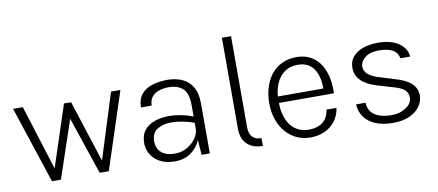

<svg xmlns="http://www.w3.org/2000/svg" viewBox="-64 -918 2666 1168"><g transform="rotate(-10 1269.0 -334.5)"><path d="M528.5 0H472.5L352.5 -355L233 0H177.5L21 -474.5H81L207 -74L331.5 -453H375.5L499 -71L626 -474.5H684Z M937 11Q880 11 843 -9.8Q806 -30.5 788 -63Q770 -95.5 770 -130Q770 -179 794 -209.2Q818 -239.5 858.5 -253.2Q899 -267 948.5 -267Q1019.5 -267 1094.5 -238V-308.5Q1094.5 -380.5 1063.2 -410.2Q1032 -440 975 -440Q944.5 -440 917 -431.2Q889.5 -422.5 872.2 -402.2Q855 -382 855 -348H789Q789 -398.5 814 -428.8Q839 -459 881.2 -472.2Q923.5 -485.5 975 -485.5Q1024.5 -485.5 1064.8 -468.2Q1105 -451 1128.8 -412Q1152.5 -373 1152.5 -307.5V0H1102L1095 -92Q1076 -47 1035.5 -18Q995 11 937 11ZM944.5 -35.5Q986.5 -35.5 1020.5 -55.5Q1054.5 -75.5 1074.5 -105Q1094.5 -134.5 1094.5 -162V-199Q1061.5 -212 1023 -219.2Q984.5 -226.5 954.5 -226.5Q904 -226.5 867.8 -204.8Q831.5 -183 831.5 -130Q831.5 -106 842.2 -84.5Q853 -63 877.8 -49.2Q902.5 -35.5 944.5 -35.5Z M1478.5 11H1474Q1418 11 1382.5 -21.8Q1347 -54.5 1347 -117V-680H1403.5V-118Q1403.5 -37 1478.5 -37Z M1772 11Q1726.5 11 1687.5 -7.5Q1648.5 -26 1620.8 -58.8Q1593 -91.5 1577.2 -137Q1561.5 -182.5 1561.5 -235.5Q1561.5 -294 1577.2 -340.5Q1593 -387 1620.5 -419.2Q1648 -451.5 1686.8 -468.5Q1725.5 -485.5 1772 -485.5Q1870.5 -485.5 1920.5 -407Q1960 -343.5 1960 -247.5L1959.5 -229H1620Q1620 -188.5 1629.8 -153.5Q1639.5 -118.5 1658.2 -92.8Q1677 -67 1705.5 -52.2Q1734 -37.5 1772 -37.5Q1825.5 -37.5 1858.2 -63.2Q1891 -89 1897.5 -139H1959.5Q1948.5 -68.5 1897 -28.5Q1847.5 11 1772 11ZM1901.5 -269Q1901.5 -338.5 1875.5 -383Q1843.5 -438 1772.5 -438Q1722.5 -438 1689.8 -413.5Q1657 -389 1640 -350.5Q1623 -312 1620.5 -269Z M2286 11Q2217.5 11 2172.8 -9Q2128 -29 2105.2 -62.8Q2082.5 -96.5 2080.5 -139H2138.5Q2142 -86 2180.5 -61.5Q2219 -37 2282.5 -37Q2333 -37 2371.5 -62Q2410 -87 2410 -124Q2410 -156 2386.5 -174.2Q2363 -192.5 2312 -205L2225.5 -231Q2097 -269 2097 -362Q2097 -397 2113.5 -420.5Q2130 -444 2156 -458.5Q2182 -473 2212.8 -479.2Q2243.5 -485.5 2272 -485.5Q2357.5 -485.5 2405 -451.8Q2452.5 -418 2454.5 -368.5H2394.5Q2383.5 -438.5 2272 -438.5Q2218 -438.5 2187.8 -413.8Q2157.5 -389 2157.5 -359Q2157.5 -301.5 2255.5 -275.5L2340.5 -249Q2406 -231 2439 -200.8Q2472 -170.5 2472 -124Q2472 -90 2450 -59Q2428 -28 2386.5 -8.5Q2345 11 2286 11Z"/></g></svg>

Font: Betina Sans Light
Style: Regular
Weight: 300
Designer: Jonathan Pinhorn (font) & Cristiano Sobral (main changes)
Version: Version 2.001;October 6, 2020;FontCreator 13.0.0.2681 64-bit